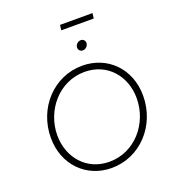

<svg xmlns="http://www.w3.org/2000/svg" viewBox="-187 -1233 1261 1389"><g transform="rotate(-20 443.5 -538.5)"><path d="M434 12C654 12 825 -173 825 -403C825 -612 677 -757 484 -757C264 -757 93 -573 93 -343C93 -133 242 12 434 12ZM143 -344C143 -534 286 -709 484 -709C663 -709 775 -569 775 -402C775 -207 630 -36 434 -36C257 -36 143 -175 143 -344ZM430 -1049H680L685 -1089H435ZM495 -897C492 -876 507 -859 528 -859C548 -859 567 -876 570 -897C573 -917 558 -934 538 -934C517 -934 498 -917 495 -897Z"/></g></svg>

Font: Mluvka ExtraLight
Style: Italic
Weight: 200
Italic angle: -8°
Designer: Modified by Jiří Krblich, Original typeface by Gumpita Rahayu
Foundry: Gumpita Rahayu & Jiří Krblich
Version: Version 2.000;Glyphs 3.1.1 (3134)